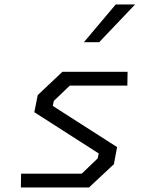

<svg xmlns="http://www.w3.org/2000/svg" viewBox="-20 -822 660 842"><path d="M71.5 0H370.5L479.5 -102L493.5 -177L211.5 -357.5L216 -379.5L286 -446.5H538.5L539.5 -507H253.5L145.5 -405L130.5 -330L413 -149L408.5 -127.5L338.5 -60.5H72.5ZM348 -637 487.5 -802.5H572.5L415 -637Z"/></svg>

Font: Monaspace Krypton Light
Style: Italic
Weight: 300
Italic angle: -11°
Designer: Riley Cran & the Lettermatic Team
Foundry: Lettermatic
Version: Version 1.101 (Monaspace Krypton)